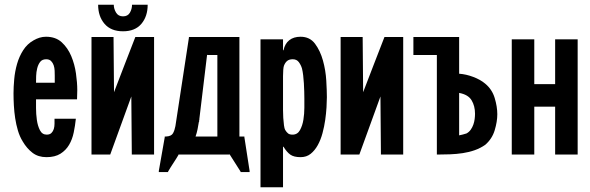

<svg xmlns="http://www.w3.org/2000/svg" viewBox="-20 -652 2489 810"><path d="M300 -151Q297 -122 291 -93Q285 -64 271.5 -41Q258 -18 235 -3.5Q212 11 176 11Q141 11 117 -7.5Q93 -26 76 -55Q63 -76 55.5 -101.5Q48 -127 44 -153.5Q40 -180 38.5 -207Q37 -234 37 -258Q37 -285 40 -318Q43 -351 52 -382.5Q61 -414 78 -440.5Q95 -467 122 -482Q134 -489 147 -493Q160 -497 174 -497Q215 -497 240.5 -473.5Q266 -450 280.5 -415.5Q295 -381 300.5 -342Q306 -303 306 -272Q306 -262 305.5 -252.5Q305 -243 305 -233H132Q132 -221 132 -196Q132 -171 135.5 -146Q139 -121 148.5 -102.5Q158 -84 177 -84Q190 -84 197 -91Q204 -98 207 -108Q210 -118 210 -130Q210 -142 210 -151ZM211 -333Q211 -342 210.5 -354Q210 -366 206.5 -376.5Q203 -387 195.5 -394.5Q188 -402 175 -402Q158 -402 149.5 -391Q141 -380 137 -364Q133 -348 132.5 -331.5Q132 -315 132 -303H211Z M630 0H536V-4L534 -245L445 0H366V-496H459V-492L461 -263Q483 -321 506 -380Q529 -439 551 -496H630ZM603 -632Q603 -583 576.5 -551.5Q550 -520 499 -520Q448 -520 421 -551.5Q394 -583 394 -632H460Q460 -615 469.5 -599Q479 -583 499 -583Q519 -583 528 -598.5Q537 -614 537 -632Z M1011 -76V-73L1033 69V74H995V72L948 -2V0H735V-2Q724 17 712 35Q700 53 689 72V74H650V69L675 -73V-76H680Q703 -77 710 -90Q717 -103 720 -120L777 -493V-496H990V-76ZM897 -76V-420H854V-424Q846 -356 837.5 -287Q829 -218 821 -150V-146Q821 -145 820.5 -145Q820 -145 820 -144V-141V-138H819Q817 -124 813.5 -107Q810 -90 805 -76Z M1079 -486H1174V-440H1176Q1182 -468 1200.5 -482.5Q1219 -497 1248 -497Q1287 -497 1309 -467.5Q1331 -438 1342.5 -396.5Q1354 -355 1356.5 -312Q1359 -269 1359 -242Q1359 -225 1357.5 -199.5Q1356 -174 1352 -146Q1348 -118 1340.5 -90Q1333 -62 1320.5 -39.5Q1308 -17 1290.5 -3Q1273 11 1248 11Q1220 11 1205 0.5Q1190 -10 1176 -33H1174V138H1079ZM1174 -211Q1174 -203 1174 -187.5Q1174 -172 1175 -155Q1176 -138 1178 -123.5Q1180 -109 1183 -104Q1189 -94 1195.5 -89Q1202 -84 1214 -84Q1235 -84 1245.5 -103Q1256 -122 1260 -147Q1264 -172 1264 -197.5Q1264 -223 1264 -236Q1264 -249 1263.5 -266Q1263 -283 1262 -300.5Q1261 -318 1259 -334.5Q1257 -351 1254 -363Q1250 -377 1241 -389.5Q1232 -402 1215 -402Q1200 -402 1191.5 -395Q1183 -388 1178 -375Q1176 -370 1175 -357.5Q1174 -345 1174 -331Q1174 -317 1174 -304Q1174 -291 1174 -285Z M1681 0H1587V-4L1585 -245L1496 0H1417V-496H1510V-492L1512 -263Q1534 -321 1557 -380Q1580 -439 1602 -496H1681Z M1917 -341Q1946 -339 1976.5 -327.5Q2007 -316 2027 -299Q2056 -275 2067 -238.5Q2078 -202 2078 -170Q2078 -139 2067 -102.5Q2056 -66 2027 -41Q2007 -27 1983 -18.5Q1959 -10 1932.5 -6Q1906 -2 1879 -1Q1852 0 1828 0H1823V-420H1724V-496H1917ZM1917 -81Q1924 -82 1932.5 -84.5Q1941 -87 1948 -89Q1959 -95 1966 -105Q1973 -115 1977 -126.5Q1981 -138 1982.5 -150Q1984 -162 1984 -172Q1984 -205 1969.5 -229Q1955 -253 1917 -260Z M2139 -486H2234V-297H2322V-486H2417V0H2322V-202H2234V0H2139Z"/></svg>

Font: Osterbar
Style: Regular
Weight: 500
Width: 3
Designer: Peter Wiegel, Basierend auf Erbar schmal-halbfette Grotesk v. Jacob Erbar
Foundry: Peter Wiegel
Version: Version 1.0